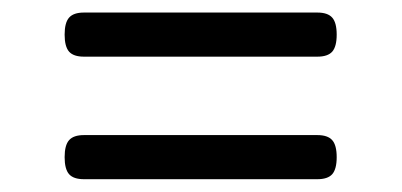

<svg xmlns="http://www.w3.org/2000/svg" viewBox="-20 -437 640 306"><path d="M113.8 -417Q97.2 -417 90.1 -408.9Q83 -400.9 83 -381.8Q83 -362.8 90.1 -354.7Q97.2 -346.7 113.8 -346.7H485.8Q502.4 -346.7 509.5 -354.7Q516.6 -362.8 516.6 -381.8Q516.6 -400.9 509.5 -408.9Q502.4 -417 485.8 -417ZM113.8 -221.7Q97.2 -221.7 90.1 -213.6Q83 -205.6 83 -186.5Q83 -167.5 90.1 -159.4Q97.2 -151.4 113.8 -151.4H485.8Q502.4 -151.4 509.5 -159.4Q516.6 -167.5 516.6 -186.5Q516.6 -205.6 509.5 -213.6Q502.4 -221.7 485.8 -221.7Z"/></svg>

Font: Courier Prime Code
Style: Regular
Weight: 400
Designer: Alan Dague-Greene
Foundry: Quote-Unquote Apps
Version: Version 3.18